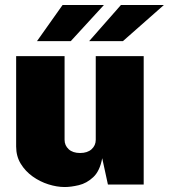

<svg xmlns="http://www.w3.org/2000/svg" viewBox="-20 -743 680 773"><path d="M240.5 10Q209 10 175 -0.8Q141 -11.5 111.5 -32.5Q82 -53.5 63.5 -83.8Q45 -114 45 -153V-517H240V-180Q240 -157.5 256.5 -142.2Q273 -127 302.5 -127Q332 -127 348.8 -142.2Q365.5 -157.5 365.5 -180V-517H558.5V0H414.5L391.5 -106Q382 -54.5 355.5 -29.8Q329 -5 297.2 2.5Q265.5 10 240.5 10ZM339 -577.5 467 -723H640L475 -577.5ZM129 -577.5 232 -723H398.5L265 -577.5Z"/></svg>

Font: Public Sans Thin Black
Style: Regular
Weight: 900
Version: Version 2.001